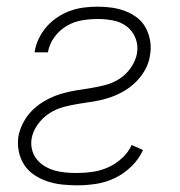

<svg xmlns="http://www.w3.org/2000/svg" viewBox="-20 -548 540 576"><path d="M211 8Q188 8 165.5 5.5Q143 3 122 -4Q101 -11 83 -23Q65 -35 53 -53Q41 -71 36.5 -93Q32 -115 35 -138Q39 -160 50.5 -181.5Q62 -203 79.5 -219.5Q97 -236 118 -247.5Q139 -259 161.5 -266Q184 -273 206.5 -276.5Q229 -280 251 -283.5Q273 -287 296 -293Q319 -299 339 -312Q359 -325 373 -345.5Q387 -366 391 -388Q395 -412 386.5 -433.5Q378 -455 360.5 -468.5Q343 -482 320 -486.5Q297 -491 273 -491Q250 -491 226 -487Q202 -483 180.5 -470.5Q159 -458 143.5 -437Q128 -416 124 -392Q124 -392 124 -392Q124 -392 124 -391H84Q84 -392 84 -392Q84 -392 84 -393Q87 -413 96.5 -432.5Q106 -452 120.5 -468.5Q135 -485 153.5 -497Q172 -509 192 -516Q212 -523 232.5 -525.5Q253 -528 273 -528Q295 -528 316 -525Q337 -522 356.5 -514.5Q376 -507 392 -494.5Q408 -482 417.5 -464Q427 -446 430.5 -425Q434 -404 430 -382Q427 -360 415.5 -339Q404 -318 386.5 -301Q369 -284 348 -272.5Q327 -261 305 -254Q283 -247 260.5 -243.5Q238 -240 215.5 -236.5Q193 -233 170.5 -227Q148 -221 128 -208Q108 -195 93.5 -175Q79 -155 75 -133Q72 -116 76 -99.5Q80 -83 90 -70.5Q100 -58 114 -49.5Q128 -41 144 -36.5Q160 -32 177 -30.5Q194 -29 211 -29Q235 -29 258.5 -32.5Q282 -36 304.5 -46Q327 -56 346 -73.5Q365 -91 375 -113L409 -98Q397 -71 374.5 -49Q352 -27 325 -14Q298 -1 269 3.5Q240 8 211 8Z"/></svg>

Font: Iosevka SS04 Extralight
Style: Italic
Weight: 200
Italic angle: -9°
Monospace: yes
Designer: Belleve Invis
Foundry: Belleve Invis
Version: Version 19.0.0; ttfautohint (v1.8.4)